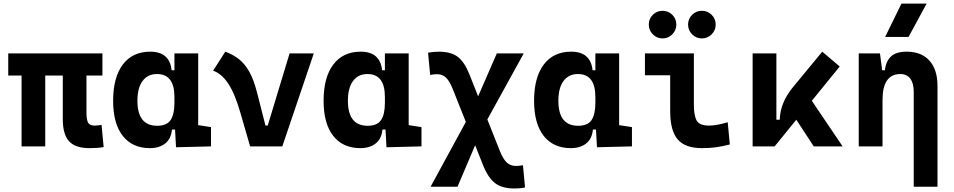

<svg xmlns="http://www.w3.org/2000/svg" viewBox="-20 -815 5313 1069"><path d="M477.5 9.8Q399.4 9.8 364.5 -28.6Q329.6 -66.9 329.6 -151.4V-394.5H231.9V0H100.1V-394.5H25.9V-517.6H550.3V-394.5H461.4V-189Q461.4 -150.4 470 -133.1Q478.5 -115.7 506.8 -115.7Q515.1 -115.7 524.2 -116.7Q533.2 -117.7 545.4 -119.6L557.1 3.9Q536.6 7.3 520 8.5Q503.4 9.8 477.5 9.8Z M814.5 9.8Q717.3 9.8 663.6 -58.3Q609.9 -126.5 609.9 -253.9Q609.9 -384.3 663.8 -455.8Q717.8 -527.3 816.4 -527.3Q924.8 -527.3 935.5 -423.8H951.2V-517.6H1083.5V-118.2L1154.8 -107.4V0L960 4.9L954.6 -93.8H937.5Q932.6 -42 899.7 -16.1Q866.7 9.8 814.5 9.8ZM951.2 -242.7V-274.9Q951.2 -402.8 854 -402.8Q802.2 -402.8 773.7 -364Q745.1 -325.2 745.1 -253.9Q745.1 -114.7 855 -114.7Q908.7 -114.7 929.9 -146.7Q951.2 -178.7 951.2 -242.7Z M1372.6 0 1317.4 -190.4Q1287.1 -295.4 1250 -350.6Q1212.9 -405.8 1166.5 -421.4L1234.4 -527.3Q1276.9 -511.7 1309.8 -486.1Q1342.8 -460.4 1367.9 -415.8Q1393.1 -371.1 1411.6 -297.9L1458 -116.2H1470.7L1592.3 -517.6H1727.1L1551.8 0Z M1986.3 9.8Q1889.2 9.8 1835.4 -58.3Q1781.7 -126.5 1781.7 -253.9Q1781.7 -384.3 1835.7 -455.8Q1889.6 -527.3 1988.3 -527.3Q2096.7 -527.3 2107.4 -423.8H2123V-517.6H2255.4V-118.2L2326.7 -107.4V0L2131.8 4.9L2126.5 -93.8H2109.4Q2104.5 -42 2071.5 -16.1Q2038.6 9.8 1986.3 9.8ZM2123 -242.7V-274.9Q2123 -402.8 2025.9 -402.8Q1974.1 -402.8 1945.6 -364Q1917 -325.2 1917 -253.9Q1917 -114.7 2026.9 -114.7Q2080.6 -114.7 2101.8 -146.7Q2123 -178.7 2123 -242.7Z M2843.3 234.4Q2775.4 234.4 2736.3 204.6Q2697.3 174.8 2668.5 102.1L2625.5 -6.3L2527.3 224.6H2377.4L2573.7 -136.2L2501 -318.8Q2482.9 -364.3 2462.9 -383.1Q2442.9 -401.9 2413.6 -401.9Q2396.5 -401.9 2375 -397.9L2363.3 -521.5Q2392.1 -527.3 2423.3 -527.3Q2490.2 -527.3 2528.1 -499Q2565.9 -470.7 2593.8 -400.4L2642.1 -278.8L2746.1 -517.6H2896L2693.4 -149.9L2763.2 25.9Q2781.7 71.8 2802 90.3Q2822.3 108.9 2853 108.9Q2859.9 108.9 2871.1 107.9Q2882.3 106.9 2891.6 105L2903.3 228.5Q2889.6 231.9 2873.8 233.2Q2857.9 234.4 2843.3 234.4Z M3158.2 9.8Q3061 9.8 3007.3 -58.3Q2953.6 -126.5 2953.6 -253.9Q2953.6 -384.3 3007.6 -455.8Q3061.5 -527.3 3160.2 -527.3Q3268.6 -527.3 3279.3 -423.8H3294.9V-517.6H3427.2V-118.2L3498.5 -107.4V0L3303.7 4.9L3298.3 -93.8H3281.2Q3276.4 -42 3243.4 -16.1Q3210.4 9.8 3158.2 9.8ZM3294.9 -242.7V-274.9Q3294.9 -402.8 3197.8 -402.8Q3146 -402.8 3117.4 -364Q3088.9 -325.2 3088.9 -253.9Q3088.9 -114.7 3198.7 -114.7Q3252.4 -114.7 3273.7 -146.7Q3294.9 -178.7 3294.9 -242.7Z M3888.7 9.8Q3794.4 9.8 3752.9 -39.1Q3711.4 -87.9 3711.4 -195.3V-396H3570.8V-517.6H3843.3V-232.9Q3843.3 -171.4 3858.9 -143.6Q3874.5 -115.7 3927.7 -115.7Q3968.8 -115.7 4031.7 -134.3L4043.5 -10.7Q4003.4 0 3967 4.9Q3930.7 9.8 3888.7 9.8ZM3887.7 -601.1Q3856 -601.1 3833.5 -623.8Q3811 -646.5 3811 -678.2Q3811 -710.4 3833.5 -732.7Q3856 -754.9 3887.7 -754.9Q3919.4 -754.9 3942.1 -732.7Q3964.8 -710.4 3964.8 -678.2Q3964.8 -646.5 3942.1 -623.8Q3919.4 -601.1 3887.7 -601.1ZM3668.9 -601.1Q3637.2 -601.1 3614.7 -623.8Q3592.3 -646.5 3592.3 -678.2Q3592.3 -710.4 3614.7 -732.7Q3637.2 -754.9 3668.9 -754.9Q3700.7 -754.9 3723.1 -732.7Q3745.6 -710.4 3745.6 -678.2Q3745.6 -646.5 3723.1 -623.8Q3700.7 -601.1 3668.9 -601.1Z M4170.4 0V-517.6H4302.7V-148.4H4321.3Q4324.2 -245.1 4396.5 -331.5L4558.1 -527.3L4655.3 -444.8L4500 -253.9L4671.4 0H4510.7L4413.6 -148.4L4293 0Z M5067.4 224.6V-304.2Q5067.4 -351.6 5048.1 -377.2Q5028.8 -402.8 4993.2 -402.8Q4893.6 -402.8 4893.6 -258.3V0H4761.2V-517.6H4879.4L4891.6 -423.8H4906.2Q4913.6 -476.1 4941.9 -501.7Q4970.2 -527.3 5027.8 -527.3Q5109.9 -527.3 5154.8 -477.5Q5199.7 -427.7 5199.7 -336.9V224.6ZM4908.2 -609.4 4999 -794.9H5139.2L5038.6 -609.4Z"/></svg>

Font: Cascadia Code PL
Style: Bold
Weight: 700
Monospace: yes
Designer: Aaron Bell
Foundry: Saja Typeworks
Version: Version 2404.023; ttfautohint (v1.8.4)